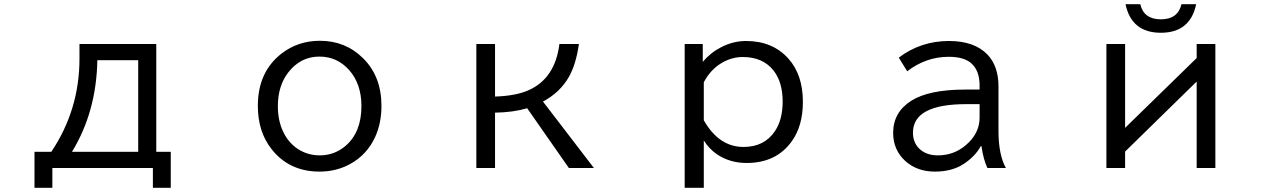

<svg xmlns="http://www.w3.org/2000/svg" viewBox="-20 -774 6040 913"><path d="M357.9 -564.9H723.1V-52.2H792V119.1H707V24.9H229V119.1H144V-52.2H224.1Q357.9 -252 357.9 -494.6ZM637.2 -487.8H442.9Q438.5 -242.2 322.3 -52.2H637.2Z M1501.5 -580.1Q1622.1 -580.1 1705.6 -498Q1793.9 -411.6 1793.9 -270.5Q1793.9 -188 1763.7 -122.1Q1724.6 -37.6 1645 5.9Q1579.1 42 1499.5 42Q1356 42 1272 -64Q1206.1 -147 1206.1 -270.5Q1206.1 -431.6 1318.4 -519Q1397 -580.1 1501.5 -580.1ZM1499 -504.9Q1409.7 -504.9 1351.6 -430.7Q1301.3 -366.7 1301.3 -269Q1301.3 -199.7 1327.1 -146.5Q1351.6 -95.2 1396 -65.9Q1442.9 -35.2 1500.5 -35.2Q1570.3 -35.2 1623.5 -80.6Q1698.7 -145.5 1698.7 -269.5Q1698.7 -374.5 1640.6 -440.4Q1583.5 -504.9 1499 -504.9Z M2245.1 -564.9H2334V-314.9Q2431.6 -317.9 2491.7 -344.2Q2619.6 -399.9 2640.1 -564.9H2732.9Q2719.2 -468.3 2685.1 -408.2Q2643.6 -335 2562 -291L2804.2 24.9H2685.1L2486.8 -259.3Q2420.4 -239.7 2334 -238.3V24.9H2245.1Z M3321.8 -564.9V-480Q3359.4 -524.4 3409.7 -549.8Q3466.8 -579.1 3527.8 -579.1Q3654.8 -579.1 3730 -494.1Q3797.9 -417.5 3797.9 -289.6Q3797.9 -175.8 3745.1 -102.1Q3671.4 1 3530.3 1Q3451.2 1 3389.6 -40Q3352.1 -65.9 3326.7 -106V119.1H3235.8V-564.9ZM3326.7 -202.1Q3398.9 -75.2 3515.6 -75.2Q3614.3 -75.2 3664.6 -149.9Q3701.7 -204.6 3701.7 -291Q3701.7 -382.3 3659.2 -437.5Q3608.4 -502.9 3512.2 -502.9Q3459.5 -502.9 3411.6 -474.6Q3358.9 -443.4 3326.7 -382.8Z M4638.2 -348.1V-367.2Q4638.2 -437.5 4599.6 -472.2Q4564.5 -503.9 4491.2 -503.9Q4383.8 -503.9 4293.9 -435.1L4253.9 -500Q4358.4 -579.1 4492.7 -579.1Q4614.7 -579.1 4676.8 -513.2Q4728 -458.5 4728 -362.8V-150.9Q4728 -38.6 4763.2 24.9H4675.3Q4656.2 -15.6 4647 -79.1H4644Q4616.2 -29.3 4562 5.9Q4506.8 42 4425.8 42Q4341.3 42 4285.6 -7.8Q4227.1 -60.5 4227.1 -142.1Q4227.1 -239.7 4312.5 -294.4Q4397 -348.1 4569.8 -348.1ZM4638.2 -278.8H4575.2Q4321.3 -278.8 4321.3 -143.1Q4321.3 -99.1 4348.6 -69.8Q4381.8 -35.2 4439.9 -35.2Q4515.1 -35.2 4571.8 -83Q4638.2 -138.7 4638.2 -214.8Z M5241.2 -564.9H5330.1V-166L5670.4 -498V-564.9H5759.3V24.9H5670.4V-386.2L5330.1 -53.2V24.9H5241.2ZM5668 -753.9Q5639.6 -618.2 5500 -618.2Q5360.8 -618.2 5332 -753.9H5402.3Q5418.9 -682.1 5500.5 -682.1Q5581.1 -682.1 5598.1 -753.9Z"/></svg>

Font: BIZ UDPGothic
Style: Regular
Weight: 400
Designer: TypeBank Co., Ltd.
Foundry: Morisawa Inc.
Version: Version 1.051